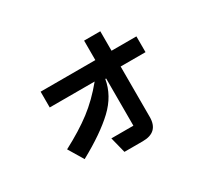

<svg xmlns="http://www.w3.org/2000/svg" viewBox="-138 -875 1276 1170"><g transform="rotate(-30 500.0 -290.0)"><path d="M849 -508V-397H674V-42Q674 65 563 65H434L406 -46H561V-378H555Q537 -271 449 -188Q361 -105 202 -18L139 -123Q257 -185 337.5 -246.5Q418 -308 491 -397H175V-508H560V-645H674V-508Z"/></g></svg>

Font: IBM Plex Sans JP
Style: Bold
Weight: 700
Designer: Mike Abbink; Paul van der Laan; Pieter van Rosmalen; Wujin Sim; Yejin Wi; Jinhee Kim; Boomi Park; Yona Kim; Kichan Ma
Foundry: Sandoll Inc.
Version: Version 1.001